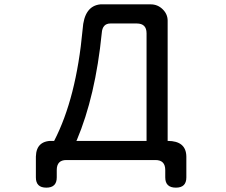

<svg xmlns="http://www.w3.org/2000/svg" viewBox="-20 -728 1040 883"><path d="M360 -593Q367 -701 442 -708H673Q705 -708 728 -685.5Q751 -663 751 -633V-80Q836 -80 837 -8V88Q837 135 789 135Q740 135 740 88V54Q740 8 695 8H285Q241 8 241 54V88Q241 135 193 135Q145 135 145 88V-8Q147 -85 229 -80Q331 -277 360 -593ZM654 -80V-575Q654 -620 609 -620H488Q451 -620 448 -576Q419 -286 333 -83L331 -80Z"/></svg>

Font: 寒蝉全圆体
Style: Regular
Weight: 400
Designer: Warren2060
      Designed by Motoya company      

      [Varela Round]
      Joe Prince(Latin component); Avraham Cornf
Foundry: ChillType
Version: Version 3.200